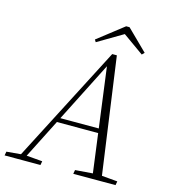

<svg xmlns="http://www.w3.org/2000/svg" viewBox="-157 -943 916 1040"><g transform="rotate(15 301.5 -423.0)"><path d="M-34 0 -30 -22 60 -30H75L171 -22L167 0ZM35 0 387 -681H413L508 0H457L374 -628H385L381 -619L67 0ZM179 -248 187 -273H452L451 -248ZM351 0 355 -22 471 -31H489L592 -22L588 0ZM440 -846 555 -733 542 -720 410 -814H443L284 -720L276 -733L421 -846Z"/></g></svg>

Font: Source Serif 4 36pt Light
Style: Italic
Weight: 300
Italic angle: -12°
Designer: Frank Grießhammer
Foundry: Adobe Systems Incorporated
Version: Version 4.004;hotconv 1.0.116;makeotfexe 2.5.65601